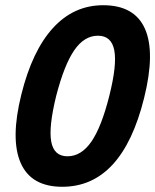

<svg xmlns="http://www.w3.org/2000/svg" viewBox="-20 -705 594 735"><path d="M218.3 10Q99.2 10 59.2 -81.2Q19.2 -172.5 61.7 -343.3Q103.3 -510.8 182.9 -597.9Q262.5 -685 375 -685Q495 -685 535 -594.6Q575 -504.2 531.7 -330Q447.5 10 218.3 10ZM238.3 -106.7Q290.8 -106.7 329.6 -162.5Q368.3 -218.3 398.3 -337.5Q428.3 -456.7 417.5 -512.5Q406.7 -568.3 355 -568.3Q302.5 -568.3 264.2 -512.5Q225.8 -456.7 195 -337.5Q165.8 -218.3 176.2 -162.5Q186.7 -106.7 238.3 -106.7Z"/></svg>

Font: Funnel Sans Light
Style: Bold Italic
Weight: 700
Italic angle: -14.036°
Version: Version 1.000